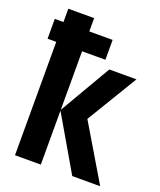

<svg xmlns="http://www.w3.org/2000/svg" viewBox="-141 -848 781 936"><g transform="rotate(20 250.0 -380.0)"><path d="M184 0V-280L347 0H492L321 -287L480 -550H339L184 -284V-588H305V-691H184V-760H50V-691H5V-588H50V0Z"/></g></svg>

Font: Noto Sans Mono UI Condensed ExtraBold
Style: Regular
Weight: 800
Width: 3
Designer: Monotype Design team
Foundry: Monotype Imaging Inc.
Version: 1.000